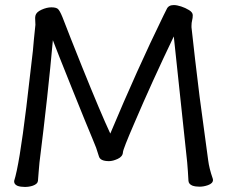

<svg xmlns="http://www.w3.org/2000/svg" viewBox="-20 -732 895 759"><path d="M110 -531Q113 -569 120 -634L119 -658V-663Q119 -667 120 -670Q123 -684 144 -693.5Q165 -703 183 -703Q201 -703 208.5 -697Q216 -691 227 -664Q255 -591 304 -469Q379 -283 416 -204Q523 -459 626 -670Q633 -684 639 -696Q646 -712 667 -712Q679 -712 696 -706.5Q713 -701 727.5 -692Q742 -683 742 -672Q742 -661 739.5 -651.5Q737 -642 737 -630V-624Q749 -512 769 -350Q796 -146 803 -98Q807 -66 821 -26Q822 -23 822 -21Q822 -7 802 0Q785 6 769 6Q753 6 741 2Q726 -4 725 -17Q723 -56 720 -90L694 -334Q671 -545 667 -588Q581 -409 511 -245Q466 -141 466 -130Q465 -113 445.5 -104Q426 -95 411 -95Q376 -95 371 -114Q366 -130 360 -148Q354 -164 345 -185Q325 -232 264.5 -382.5Q204 -533 189 -573Q170 -360 136 -89Q134 -71 133 -54.5Q132 -38 130 -17Q129 -5 110 2Q95 7 78.5 7Q62 7 50 3Q36 -3 36 -14V-17Q56 -79 84 -308Q105 -484 110 -531Z"/></svg>

Font: Moon Stars Kai
Style: Bold
Weight: 700
Designer: GuiWonder
Version: Version 1.101